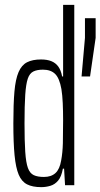

<svg xmlns="http://www.w3.org/2000/svg" viewBox="-20 -763 414 791"><path d="M150 8Q114 8 91.5 -3.5Q69 -15 57 -43.5Q45 -72 40 -123.5Q35 -175 35 -255Q35 -335 39.5 -386Q44 -437 56.5 -466Q69 -495 91.5 -506.5Q114 -518 149 -518Q174 -518 191.5 -511Q209 -504 220 -489Q231 -474 236 -448H240V-743H286V0H248L244 -68H239Q233 -35 219.5 -19Q206 -3 187.5 2.5Q169 8 150 8ZM161 -34Q191 -34 208.5 -50Q226 -66 232 -102Q238 -134 239 -173Q240 -212 240 -268Q240 -305 238.5 -338Q237 -371 233 -396Q225 -441 207 -458.5Q189 -476 157 -476Q133 -476 117.5 -468.5Q102 -461 94.5 -439Q87 -417 84 -372.5Q81 -328 81 -255Q81 -182 84 -137.5Q87 -93 95 -71Q103 -49 119 -41.5Q135 -34 161 -34ZM316 -448 330 -607V-688H374V-607L351 -448Z"/></svg>

Font: Saira UltraCondensed Light
Style: Regular
Weight: 300
Width: 1
Designer: Hector Gatti with collaboration of the Omnibus-Type team
Foundry: Omnibus-Type
Version: Version 1.101